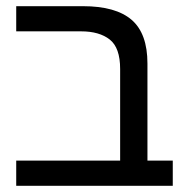

<svg xmlns="http://www.w3.org/2000/svg" viewBox="-20 -598 603 618"><path d="M536.1 0H32.2V-81.1H366.7V-376Q366.7 -444.3 333.3 -470.7Q299.8 -497.1 241.2 -497.1H32.2V-578.1H247.1Q352.5 -578.1 403.6 -534.2Q454.6 -490.2 454.6 -393.6V-81.1H536.1Z"/></svg>

Font: Lunasima
Style: Regular
Weight: 400
Designer: The DocRepair Project, Monotype Design Team
Foundry: Google
Version: Version 2.009